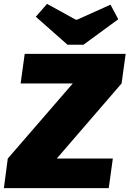

<svg xmlns="http://www.w3.org/2000/svg" viewBox="-31 -967 666 987"><path d="M344 -539 594 -538 260 -151 9 -152ZM549 -152 528 0H-11L9 -152ZM615 -690 594 -538H75L96 -690ZM537 -943 577 -868 398 -737H316L153 -881L211 -947L358 -866H366Z"/></svg>

Font: Exo 2 Black
Style: Italic
Weight: 900
Italic angle: -8°
Designer: Natanael Gama
Foundry: Natanael Gama
Version: Version 2.010